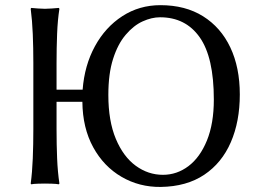

<svg xmlns="http://www.w3.org/2000/svg" viewBox="-20 -718 999 751"><path d="M110.4 -471.7Q110.4 -531.2 108.2 -584.7Q106 -638.2 100.1 -683.6L102.1 -687Q111.3 -686 128.9 -684.8Q146.5 -683.6 155.8 -683.6Q165 -683.6 182.6 -684.8Q200.2 -686 210 -687L212.4 -683.6Q205.6 -641.1 203.4 -586.2Q201.2 -531.2 201.2 -471.7V-367.2H303.2Q310.5 -462.4 351.3 -537.1Q392.1 -611.8 458.5 -654.8Q524.9 -697.8 607.4 -697.8Q705.1 -697.8 774.4 -654.3Q843.8 -610.8 880.9 -532.5Q918 -454.1 918 -348.6Q918 -242.7 882.8 -161.6Q847.7 -80.6 778.8 -34.4Q710 11.7 608.9 13.2Q524.9 14.2 455.3 -26.4Q385.7 -66.9 344.5 -142.1Q303.2 -217.3 302.2 -319.8H201.2V-212.4Q201.2 -152.8 203.4 -99.1Q205.6 -45.4 212.4 0L210 2.9Q200.2 1 182.6 0.5Q165 0 155.8 0Q146.5 0 128.9 0.5Q111.3 1 102.1 2.9L100.1 0Q106 -43.5 108.2 -98.1Q110.4 -152.8 110.4 -212.4ZM606 -650.4Q573.2 -650.4 537.8 -634.3Q502.4 -618.2 471.7 -582Q440.9 -545.9 422.4 -488Q403.8 -430.2 403.8 -346.7Q403.8 -244.6 433.1 -174.8Q462.4 -105 511 -69.6Q559.6 -34.2 617.2 -34.2Q671.9 -34.2 717 -68.1Q762.2 -102.1 789.3 -168.2Q816.4 -234.4 816.4 -328.6Q816.4 -493.7 761.2 -572Q706.1 -650.4 606 -650.4Z"/></svg>

Font: Kurinto Seri
Style: Regular
Weight: 400
Designer: Kurinto was developed by Clint Goss from a range of fonts that are compatible with the SIL Open Font License Version 1.1
Foundry: Clinton F. Goss
Version: Version 2.196; July 25, 2020